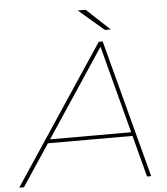

<svg xmlns="http://www.w3.org/2000/svg" viewBox="-101 -919 847 971"><g transform="rotate(-5 322.5 -433.5)"><path d="M-43 0 422 -700H442L627 0H606L426 -684H435L-19 0ZM106 -211 120 -230H555L561 -211ZM458 -757 330 -867H370L488 -757Z"/></g></svg>

Font: Montserrat Thin Thin
Style: Italic
Weight: 250
Italic angle: -11.3°
Version: Version 9.000